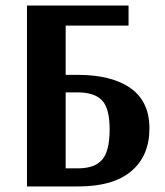

<svg xmlns="http://www.w3.org/2000/svg" viewBox="-20 -670 593 690"><path d="M259 -338H216V-65H260Q320 -65 347 -96Q374 -127 374 -205Q374 -281 346.5 -309.5Q319 -338 259 -338ZM442 -650V-578H216V-401H258Q382 -401 449.5 -353Q517 -305 517 -209Q517 -110 452 -55Q387 0 262 0H77V-650Z"/></svg>

Font: ArsenalBold
Style: Bold
Weight: 700
Designer: Andrij Shevchenko
Foundry: Stairsfor.com
Version: Version 1.000